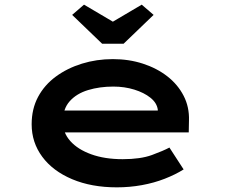

<svg xmlns="http://www.w3.org/2000/svg" viewBox="-20 -795 971 825"><path d="M482 10Q373 10 290 -25Q207 -60 161.5 -121.5Q116 -183 116 -261Q116 -327 143.5 -378.5Q171 -430 220 -466Q269 -502 332 -521.5Q395 -541 465 -541Q534 -541 594 -521.5Q654 -502 699 -467Q744 -432 769 -383.5Q794 -335 792 -277L791 -226H226L203 -320H674L658 -302V-324Q654 -353 626.5 -375Q599 -397 557 -410Q515 -423 467 -423Q408 -423 358.5 -408Q309 -393 279.5 -360Q250 -327 250 -272Q250 -225 282 -189Q314 -153 372 -132Q430 -111 507 -111Q584 -111 633 -129Q682 -147 708 -161L769 -67Q734 -45 688 -27Q642 -9 589.5 0.5Q537 10 482 10ZM419 -607 290 -731 341 -775 480 -693H450L589 -775L640 -731L511 -607Z"/></svg>

Font: Lexend Zetta SemiBold
Style: Regular
Weight: 600
Designer: Bonnie Shaver-Troup, Thomas Jockin
Foundry: Lexend
Version: Version 1.007